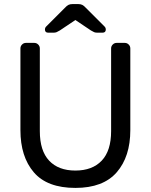

<svg xmlns="http://www.w3.org/2000/svg" viewBox="-20 -910 738 940"><path d="M80 0ZM618 -673V-273Q618 -143 551.5 -66.5Q485 10 349 10Q211 10 145.5 -66.5Q80 -143 80 -273V-673Q80 -684 88 -692Q96 -700 107 -700H148Q159 -700 167 -692Q175 -684 175 -673V-268Q175 -172 220.5 -123.5Q266 -75 349 -75Q432 -75 478 -123.5Q524 -172 524 -268V-673Q524 -684 532 -692Q540 -700 551 -700H591Q602 -700 610 -692Q618 -684 618 -673ZM401 -871 493 -779Q498 -774 498 -766Q498 -750 482 -750H456Q447 -750 441 -752.5Q435 -755 425 -761L349 -812L273 -761Q263 -755 257 -752.5Q251 -750 242 -750H216Q200 -750 200 -766Q200 -774 205 -779L297 -871Q307 -882 315 -886Q323 -890 334 -890H364Q375 -890 383 -886Q391 -882 401 -871Z"/></svg>

Font: Hezaedrus
Style: Regular
Weight: 400
Designer: Hubert & Fischer
Foundry: Hubert & Fischer
Version: Version 1.10;September 3, 2019;FontCreator 11.5.0.2425 64-bi